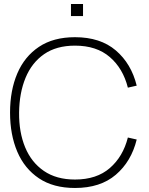

<svg xmlns="http://www.w3.org/2000/svg" viewBox="-20 -920 740 955"><path d="M353 15Q245.5 15 173.8 -33Q102 -81 66 -165.5Q30 -250 30 -360Q30 -470 66 -554.5Q102 -639 173.8 -687Q245.5 -735 353 -735Q479 -735 556 -669.2Q633 -603.5 660 -494L616 -484Q592 -579.5 526.2 -636.2Q460.5 -693 353 -693Q260.5 -693 199.2 -650.5Q138 -608 107 -532.8Q76 -457.5 75 -360Q74 -262.5 105 -187.5Q136 -112.5 198.2 -69.8Q260.5 -27 353 -27Q460.5 -27 526.2 -84Q592 -141 616 -236L660 -226Q633 -116.5 556 -50.8Q479 15 353 15ZM393 -840H333V-900H393Z"/></svg>

Font: Manrope Variable Light
Style: Regular
Weight: 200
Designer: Mikhail Sharanda
Foundry: Mikhail Sharanda
Version: Version 4.505